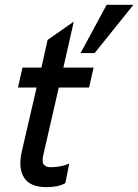

<svg xmlns="http://www.w3.org/2000/svg" viewBox="-20 -769 575 799"><path d="M315.4 -548.3 423.8 -749H535.2L374 -548.3ZM173.3 9.8Q105 9.8 80.1 -30Q55.2 -69.8 70.3 -136.7L132.3 -404.8H54.7L73.7 -487.8H152.3L178.2 -603L287.1 -679.2L243.7 -487.8H369.6L350.6 -404.8H224.6L160.6 -125.5Q153.3 -95.7 161.9 -84.5Q170.4 -73.2 191.4 -73.2Q212.9 -73.2 232.2 -77.1Q251.5 -81.1 259.8 -85L268.1 -88.4L252 -6.8Q222.7 9.8 173.3 9.8Z"/></svg>

Font: HK Grotesk Medium Italic
Style: Regular
Weight: 500
Italic angle: -13°
Designer: Alfredo Marco Pradil and Stefan Peev
Foundry: Hanken Design Co.
Version: Version 1.000;PS 001.000;hotconv 1.0.88;makeotf.lib2.5.64775